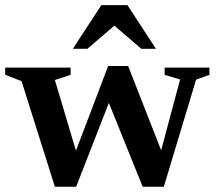

<svg xmlns="http://www.w3.org/2000/svg" viewBox="-20 -700 822 726"><path d="M661 -399.5 602.5 -417V-444.5H772V-417L721.5 -399L599.5 6H519.5L378 -344.5L408.5 -354L268 6H187.5L61.5 -393L-0.5 -417.5V-444.5H247V-417L187.5 -397.5L279 -90.5L252.5 -91.5L389 -450.5H464.5L605.5 -90.5L578.5 -91ZM255.5 -515.5 363 -680.5H462L569.5 -515.5H514.5L395 -618H430L310.5 -515.5Z"/></svg>

Font: Newsreader 16pt 16pt SemiBold
Style: Regular
Weight: 600
Version: Version 1.003